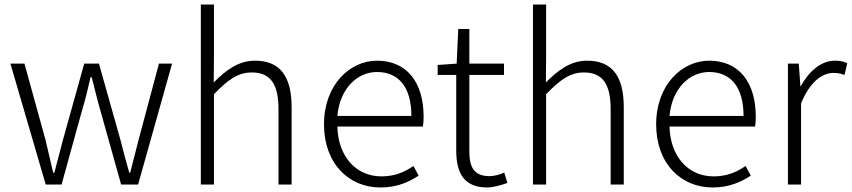

<svg xmlns="http://www.w3.org/2000/svg" viewBox="-20 -815 3762 848"><path d="M182 0H252L340 -319C356 -371 368 -421 380 -474H385C399 -421 410 -372 425 -321L515 0H590L740 -534H682L592 -197C579 -146 567 -100 555 -52H551C537 -100 525 -146 512 -197L417 -534H352L258 -197C245 -146 233 -100 220 -52H215C204 -100 193 -146 181 -197L88 -534H26Z M867 0H925V-399C987 -463 1031 -495 1092 -495C1175 -495 1210 -443 1210 -333V0H1268V-341C1268 -478 1217 -547 1106 -547C1033 -547 978 -505 924 -451L925 -568V-795H867Z M1660 13C1736 13 1786 -12 1829 -39L1806 -82C1766 -54 1722 -36 1665 -36C1550 -36 1473 -127 1470 -256H1848C1850 -270 1851 -285 1851 -299C1851 -455 1774 -547 1645 -547C1525 -547 1411 -440 1411 -266C1411 -91 1522 13 1660 13ZM1470 -303C1481 -425 1559 -497 1645 -497C1739 -497 1797 -432 1797 -303Z M2132 13C2156 13 2190 4 2221 -7L2207 -53C2189 -44 2162 -37 2142 -37C2071 -37 2053 -80 2053 -147V-484H2206V-534H2053V-687H2004L1997 -534L1913 -528V-484H1995V-151C1995 -53 2027 13 2132 13Z M2334 0H2392V-399C2454 -463 2498 -495 2559 -495C2642 -495 2677 -443 2677 -333V0H2735V-341C2735 -478 2684 -547 2573 -547C2500 -547 2445 -505 2391 -451L2392 -568V-795H2334Z M3127 13C3203 13 3253 -12 3296 -39L3273 -82C3233 -54 3189 -36 3132 -36C3017 -36 2940 -127 2937 -256H3315C3317 -270 3318 -285 3318 -299C3318 -455 3241 -547 3112 -547C2992 -547 2878 -440 2878 -266C2878 -91 2989 13 3127 13ZM2937 -303C2948 -425 3026 -497 3112 -497C3206 -497 3264 -432 3264 -303Z M3460 0H3518V-358C3558 -457 3614 -493 3661 -493C3682 -493 3693 -490 3710 -484L3722 -536C3705 -544 3689 -547 3668 -547C3606 -547 3554 -501 3517 -435H3515L3508 -534H3460Z"/></svg>

Font: Noto Sans CJK SC Light
Style: Regular
Weight: 300
Designer: Ryoko NISHIZUKA 西塚涼子 (kana, bopomofo & ideographs); Paul D. Hunt (Latin, Greek & Cyrillic); Sandoll Communications 산돌커뮤니
Foundry: Adobe
Version: Version 2.004;hotconv 1.0.118;makeotfexe 2.5.65603